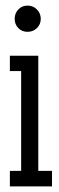

<svg xmlns="http://www.w3.org/2000/svg" viewBox="-20 -663 211 683"><path d="M15.1 -464.8H116.2V-55.2H165V0H15.1V-55.2H55.2V-410.2H15.1ZM32.2 -596.2Q32.2 -615.7 45.2 -629.4Q58.1 -643.1 78.1 -643.1Q97.7 -643.1 111.3 -629.4Q125 -615.7 125 -596.2Q125 -576.2 111.3 -563Q97.7 -549.8 78.1 -549.8Q58.1 -549.8 45.2 -563Q32.2 -576.2 32.2 -596.2Z"/></svg>

Font: Stint Ultra Condensed
Style: Regular
Weight: 400
Width: 1
Designer: Astigmatic (AOETI)
Foundry: Astigmatic (AOETI)
Version: Version 1.000